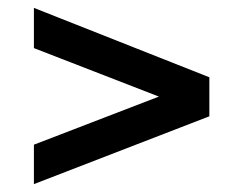

<svg xmlns="http://www.w3.org/2000/svg" viewBox="-20 -599 607 487"><path d="M66 -132 511 -304V-403L66 -579V-477L383 -354L66 -232Z"/></svg>

Font: Cheyenne Sans Medium
Style: Regular
Weight: 500
Designer: The Public Sans project authors (U.S. Web Design System), Libre Franklin designed by Pablo Impallari and Rodrigo Fuenzal
Foundry: The Cheyenne Sans Project Authors
Version: Version 2.007